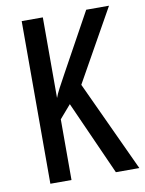

<svg xmlns="http://www.w3.org/2000/svg" viewBox="-82 -772 625 830"><g transform="rotate(-10 231.0 -357.0)"><path d="M461.9 0H358.9L213.9 -324.2L164.1 -266.6V0H71.3V-713.9H164.1V-359.9Q169.4 -375.5 182.6 -400.6Q195.8 -425.8 215.3 -460.9L354.5 -713.9H454.6L277.3 -397.9Z"/></g></svg>

Font: Open Sans Condensed Medium
Style: Regular
Weight: 500
Width: 3
Designer: Monotype Design Team
Foundry: Monotype Imaging Inc.
Version: Version 3.000